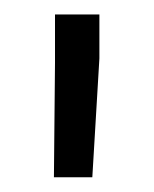

<svg xmlns="http://www.w3.org/2000/svg" viewBox="-20 -770 213 266"><path d="M117.7 -750V-689L107.9 -524.4H54.7L56.2 -682.6V-750Z"/></svg>

Font: Vazirmatn RD Light
Style: Regular
Weight: 300
Designer: Saber Rastikerdar
Foundry: Saber Rastikerdar
Version: Version 32.102